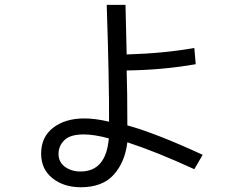

<svg xmlns="http://www.w3.org/2000/svg" viewBox="-20 -749 1040 809"><path d="M153.3 -101.6Q153.3 -171.9 204.1 -210.9Q254.9 -250 335.9 -250Q380.9 -250 439.5 -236.3Q440.4 -400.4 429.7 -728.5H508.8L513.7 -519.5Q673.8 -524.4 798.8 -546.9L804.7 -478.5Q667 -454.1 513.7 -452.1Q516.6 -366.2 516.6 -220.7Q634.8 -188.5 834 -96.7L798.8 -36.1Q636.7 -110.4 516.6 -149.4Q506.8 -66.4 459.5 -13.2Q412.1 40 320.3 40Q249 40 201.2 2Q153.3 -36.1 153.3 -101.6ZM226.6 -100.6Q226.6 -66.4 253.4 -46.4Q280.3 -26.4 319.3 -26.4Q426.8 -26.4 438.5 -166Q377 -182.6 333 -182.6Q275.4 -182.6 251 -158.2Q226.6 -133.8 226.6 -100.6Z"/></svg>

Font: Gothic A1
Style: Regular
Weight: 400
Designer: HanYang I&C Co.,Ltd.
Foundry: HanYang I&C Co.,Ltd.
Version: Version 2.50